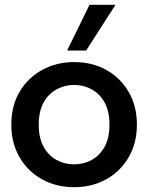

<svg xmlns="http://www.w3.org/2000/svg" viewBox="-20 -766 616 798"><path d="M288 12Q214 12 155 -20.5Q96 -53 61.5 -112Q27 -171 27 -248Q27 -326 61.5 -384.5Q96 -443 155.5 -475.5Q215 -508 288 -508Q363 -508 421.5 -475.5Q480 -443 514.5 -384.5Q549 -326 549 -248Q549 -171 514.5 -112Q480 -53 421 -20.5Q362 12 288 12ZM287 -83Q328 -83 361.5 -101.5Q395 -120 415 -156.5Q435 -193 435 -248Q435 -303 415 -339.5Q395 -376 361.5 -394.5Q328 -413 289 -413Q249 -413 215 -394.5Q181 -376 161 -339.5Q141 -303 141 -248Q141 -193 161 -156.5Q181 -120 214.5 -101.5Q248 -83 287 -83ZM259 -556 352 -746H460L338 -556Z"/></svg>

Font: Host Grotesk Light Medium
Style: Regular
Weight: 500
Version: Version 1.003